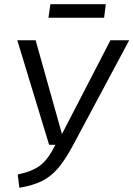

<svg xmlns="http://www.w3.org/2000/svg" viewBox="-20 -879 633 911"><path d="M324 -185Q287 -117 253.5 -78.5Q220 -40 178 -19.5Q136 1 72 12L64 -51Q135 -66 172 -95Q209 -124 243 -192H213L62 -688H149L274 -243L504 -688H593ZM210 -795 219 -859H482L474 -795Z"/></svg>

Font: Fira Sans Book
Style: Italic
Weight: 350
Italic angle: -8°
Designer: bBox Type GmbH & Carrois Corporate GbR & Edenspiekermann AG
Foundry: bBox Type GmbH & Carrois Corporate GbR & Edenspiekermann AG
Version: Version 4.301